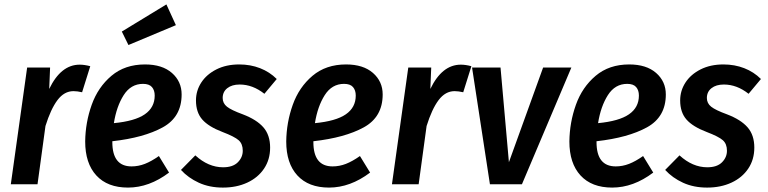

<svg xmlns="http://www.w3.org/2000/svg" viewBox="-20 -835 3478 870"><path d="M389 -535 352 -417Q330 -422 313 -422Q271 -422 240.5 -381.5Q210 -341 186 -264L150 0H29L103 -529H207L203 -432Q256 -542 341 -542Q363 -542 389 -535Z M803 -407Q803 -305 717.5 -258Q632 -211 489 -195V-191Q489 -81 576 -81Q607 -81 636.5 -92.5Q666 -104 700 -128L746 -53Q656 15 560 15Q467 15 416.5 -40Q366 -95 366 -194Q367 -280 395.5 -360Q424 -440 485 -491.5Q546 -543 637 -543Q715 -543 759 -504.5Q803 -466 803 -407ZM681 -402Q681 -426 668.5 -440.5Q656 -455 628 -455Q573 -455 540.5 -404Q508 -353 496 -277Q591 -286 636 -317Q681 -348 681 -402ZM777 -721 562 -631 532 -692 734 -815Z M1234 -477 1178 -410Q1125 -452 1066 -452Q1031 -452 1010 -435.5Q989 -419 989 -391Q989 -367 1008.5 -351.5Q1028 -336 1080 -317Q1143 -293 1173.5 -258Q1204 -223 1204 -166Q1204 -112 1176.5 -71Q1149 -30 1100.5 -7.5Q1052 15 990 15Q929 15 881 -7Q833 -29 800 -65L865 -131Q924 -77 991 -77Q1035 -77 1057.5 -99.5Q1080 -122 1080 -152Q1080 -183 1061.5 -199.5Q1043 -216 988 -237Q925 -261 896.5 -293.5Q868 -326 868 -380Q868 -424 892 -461Q916 -498 960.5 -520.5Q1005 -543 1064 -543Q1115 -543 1158.5 -526Q1202 -509 1234 -477Z M1714 -407Q1714 -305 1628.5 -258Q1543 -211 1400 -195V-191Q1400 -81 1487 -81Q1518 -81 1547.5 -92.5Q1577 -104 1611 -128L1657 -53Q1567 15 1471 15Q1378 15 1327.5 -40Q1277 -95 1277 -194Q1278 -280 1306.5 -360Q1335 -440 1396 -491.5Q1457 -543 1548 -543Q1626 -543 1670 -504.5Q1714 -466 1714 -407ZM1592 -402Q1592 -426 1579.5 -440.5Q1567 -455 1539 -455Q1484 -455 1451.5 -404Q1419 -353 1407 -277Q1502 -286 1547 -317Q1592 -348 1592 -402Z M2116 -535 2079 -417Q2057 -422 2040 -422Q1998 -422 1967.5 -381.5Q1937 -341 1913 -264L1877 0H1756L1830 -529H1934L1930 -432Q1983 -542 2068 -542Q2090 -542 2116 -535Z M2345 0H2200L2119 -529H2248L2286 -100L2441 -529H2569Z M2997 -407Q2997 -305 2911.5 -258Q2826 -211 2683 -195V-191Q2683 -81 2770 -81Q2801 -81 2830.5 -92.5Q2860 -104 2894 -128L2940 -53Q2850 15 2754 15Q2661 15 2610.5 -40Q2560 -95 2560 -194Q2561 -280 2589.5 -360Q2618 -440 2679 -491.5Q2740 -543 2831 -543Q2909 -543 2953 -504.5Q2997 -466 2997 -407ZM2875 -402Q2875 -426 2862.5 -440.5Q2850 -455 2822 -455Q2767 -455 2734.5 -404Q2702 -353 2690 -277Q2785 -286 2830 -317Q2875 -348 2875 -402Z M3428 -477 3372 -410Q3319 -452 3260 -452Q3225 -452 3204 -435.5Q3183 -419 3183 -391Q3183 -367 3202.5 -351.5Q3222 -336 3274 -317Q3337 -293 3367.5 -258Q3398 -223 3398 -166Q3398 -112 3370.5 -71Q3343 -30 3294.5 -7.5Q3246 15 3184 15Q3123 15 3075 -7Q3027 -29 2994 -65L3059 -131Q3118 -77 3185 -77Q3229 -77 3251.5 -99.5Q3274 -122 3274 -152Q3274 -183 3255.5 -199.5Q3237 -216 3182 -237Q3119 -261 3090.5 -293.5Q3062 -326 3062 -380Q3062 -424 3086 -461Q3110 -498 3154.5 -520.5Q3199 -543 3258 -543Q3309 -543 3352.5 -526Q3396 -509 3428 -477Z"/></svg>

Font: Fira Sans Condensed Medium
Style: Italic
Weight: 500
Width: 3
Italic angle: -8°
Designer: bBox Type GmbH & Carrois Corporate GbR & Edenspiekermann AG
Foundry: bBox Type GmbH & Carrois Corporate GbR & Edenspiekermann AG
Version: Version 4.301